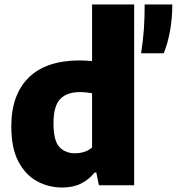

<svg xmlns="http://www.w3.org/2000/svg" viewBox="-20 -828 790 858"><path d="M258.5 10Q197 10 145.2 -18.2Q93.5 -46.5 62 -106.5Q30.5 -166.5 30.5 -263Q30.5 -404.5 108.2 -481.2Q186 -558 337.5 -558Q351.5 -558 365.5 -557Q379.5 -556 391.5 -555V-808H579.5V0H422L410.5 -57H402.5Q379 -26.5 343 -8.2Q307 10 258.5 10ZM315.5 -143Q336 -143 356.2 -149.2Q376.5 -155.5 391.5 -169V-411.5Q380 -413.5 365.5 -415Q351 -416.5 337.5 -416.5Q278 -416.5 248.5 -384.8Q219 -353 219 -277.5Q219 -199 245.5 -171Q272 -143 315.5 -143ZM610.5 -590Q619.5 -647 623 -697.8Q626.5 -748.5 626.5 -808H750Q750 -746.5 739.8 -689.8Q729.5 -633 711.5 -590Z"/></svg>

Font: Encode Sans XBd
Style: Regular
Weight: 800
Designer: Multiple Designers
Foundry: Impallari Type
Version: Version 3.002; ttfautohint (v1.8.3) -l 8 -r 50 -G 200 -x 14 